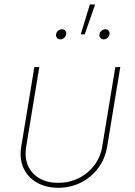

<svg xmlns="http://www.w3.org/2000/svg" viewBox="-20 -846 614 873"><path d="M244.6 7.8Q189 7.8 147.7 -15.9Q106.4 -39.6 86.9 -81.8Q67.4 -124 76.7 -179.7L136.2 -541H158.7L99.1 -179.7Q90.8 -130.4 107.2 -93Q123.5 -55.7 159.4 -35.2Q195.3 -14.6 244.6 -14.6Q294.4 -14.6 336.7 -35.2Q378.9 -55.7 407.7 -93Q436.5 -130.4 444.8 -179.7L504.4 -541H526.9L467.3 -179.7Q458 -124 426.5 -81.8Q395 -39.6 347.9 -15.9Q300.8 7.8 244.6 7.8ZM451.2 -667Q441.9 -667 436.3 -673.8Q430.7 -680.7 432.1 -689.9Q433.6 -699.7 441.7 -706.3Q449.7 -712.9 459 -712.9Q468.8 -712.9 474.1 -706.3Q479.5 -699.7 478 -689.9Q476.6 -680.7 468.8 -673.8Q460.9 -667 451.2 -667ZM253.9 -667Q244.6 -667 239 -673.8Q233.4 -680.7 234.9 -689.9Q236.3 -699.7 244.4 -706.3Q252.4 -712.9 261.7 -712.9Q271.5 -712.9 276.9 -706.3Q282.2 -699.7 280.8 -689.9Q279.3 -680.7 271.5 -673.8Q263.7 -667 253.9 -667ZM347.2 -689.9 388.7 -825.7H412.6L365.2 -689.9Z"/></svg>

Font: Inter 17pt Thin
Style: Italic
Weight: 250
Italic angle: -9.3988°
Version: Version 4.001;git-66647c0bb